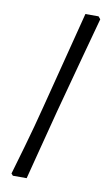

<svg xmlns="http://www.w3.org/2000/svg" viewBox="-89 -721 507 877"><g transform="rotate(10 164.5 -282.5)"><path d="M28 101Q37 71 66 -30Q95 -131 119 -226L234 -675H295L305 -663Q292 -616 256.5 -484.5Q221 -353 184 -215Q153 -95 130 -6.5Q107 82 100 110H36Z"/></g></svg>

Font: Alegreya SC Medium
Style: Regular
Weight: 500
Designer: Juan Pablo del Peral
Foundry: Huerta Tipografica
Version: Version 2.007; ttfautohint (v1.6)